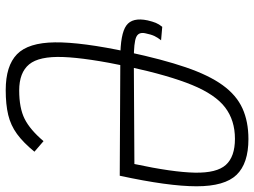

<svg xmlns="http://www.w3.org/2000/svg" viewBox="-126 -728 868 655"><g transform="rotate(90 307.5 -400.0)"><path d="M287 14Q204 14 164.5 -24.5Q125 -63 124 -154Q123 -245 157 -404Q182 -521 209 -600Q236 -679 270 -726Q304 -773 349 -793.5Q394 -814 454 -814Q537 -814 576 -773.5Q615 -733 615 -637Q615 -541 579 -375L177 -377Q95 -377 66.5 -397.5Q38 -418 49 -470Q53 -487 57.5 -498Q62 -509 71 -520L117 -516Q108 -505 102.5 -493.5Q97 -482 93 -462Q88 -439 106.5 -431Q125 -423 182 -423L539 -425Q567 -556 568.5 -631Q570 -706 542 -737Q514 -768 453 -768Q390 -768 346 -734.5Q302 -701 269.5 -622Q237 -543 207 -405Q177 -263 174 -181.5Q171 -100 199 -66Q227 -32 288 -32Q348 -32 385 -50.5Q422 -69 461 -115L497 -84Q466 -46 436.5 -24.5Q407 -3 371.5 5.5Q336 14 287 14Z"/></g></svg>

Font: Victor Mono Thin
Style: Italic
Weight: 100
Italic angle: -12°
Monospace: yes
Designer: Rune Bjørnerås
Version: Version 1.561;gftools[0.9.30]